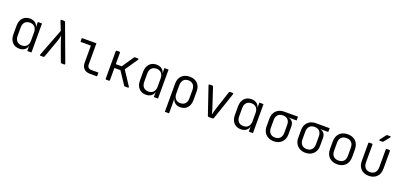

<svg xmlns="http://www.w3.org/2000/svg" viewBox="26 -2013 7147 3421"><g transform="rotate(20 3600.0 -302.5)"><path d="M273 10Q191 10 140.5 -44.5Q90 -99 90 -193V-356Q90 -450 140 -505Q190 -560 273 -560Q332 -560 372.5 -531.5Q413 -503 423 -453H425L424 -550H503V0H424V-97H423Q413 -47 373 -18.5Q333 10 273 10ZM298 -59Q356 -59 390 -95.5Q424 -132 424 -197V-353Q424 -418 390.5 -454.5Q357 -491 298 -491Q238 -491 204 -455Q170 -419 170 -353V-197Q170 -131 204 -95Q238 -59 298 -59Z M677 0Q656 0 663 -21L862 -540L796 -709Q788 -730 810 -730H858Q873 -730 879 -716L1137 -21Q1141 -11 1136.5 -5.5Q1132 0 1123 0H1076Q1060 0 1055 -14L930 -357Q918 -391 910 -420.5Q902 -450 897 -467Q895 -450 889 -420.5Q883 -391 870 -357L747 -14Q742 0 726 0Z M1611 0Q1539 0 1497.5 -40.5Q1456 -81 1456 -150V-478H1259V-550H1535V-150Q1535 -113 1555 -92.5Q1575 -72 1611 -72H1747V0Z M1924 0Q1906 0 1906 -18V-532Q1906 -550 1924 -550H1968Q1986 -550 1986 -532V-319H2099L2247 -538Q2255 -550 2268 -550H2320Q2331 -550 2334.5 -543.5Q2338 -537 2332 -528L2168 -287L2342 -22Q2348 -13 2344.5 -6.5Q2341 0 2331 0H2278Q2263 0 2256 -12L2100 -247H1986V-18Q1986 0 1968 0Z M2673 10Q2591 10 2540.5 -44.5Q2490 -99 2490 -193V-356Q2490 -450 2540 -505Q2590 -560 2673 -560Q2732 -560 2772.5 -531.5Q2813 -503 2823 -453H2825L2824 -550H2903V0H2824V-97H2823Q2813 -47 2773 -18.5Q2733 10 2673 10ZM2698 -59Q2756 -59 2790 -95.5Q2824 -132 2824 -197V-353Q2824 -418 2790.5 -454.5Q2757 -491 2698 -491Q2638 -491 2604 -455Q2570 -419 2570 -353V-197Q2570 -131 2604 -95Q2638 -59 2698 -59Z M3098 180V-357Q3098 -450 3153.5 -505Q3209 -560 3303 -560Q3397 -560 3451.5 -505.5Q3506 -451 3506 -357V-194Q3506 -100 3458 -45Q3410 10 3327 10Q3266 10 3226 -20.5Q3186 -51 3177 -102H3176L3178 15V180ZM3302 -59Q3362 -59 3394.5 -95Q3427 -131 3427 -197V-353Q3427 -418 3394 -454.5Q3361 -491 3302 -491Q3243 -491 3210.5 -454.5Q3178 -418 3178 -353V-197Q3178 -132 3211 -95.5Q3244 -59 3302 -59Z M3864 0Q3848 0 3843 -14L3668 -529Q3665 -539 3669 -544.5Q3673 -550 3683 -550H3731Q3747 -550 3751 -536L3872 -169Q3882 -138 3889.5 -108Q3897 -78 3902 -61Q3906 -78 3913 -108Q3920 -138 3930 -169L4051 -536Q4055 -550 4070 -550H4117Q4127 -550 4131 -544.5Q4135 -539 4132 -529L3957 -14Q3952 0 3936 0Z M4473 10Q4391 10 4340.5 -44.5Q4290 -99 4290 -193V-356Q4290 -450 4340 -505Q4390 -560 4473 -560Q4532 -560 4572.5 -531.5Q4613 -503 4623 -453H4625L4624 -550H4703V0H4624V-97H4623Q4613 -47 4573 -18.5Q4533 10 4473 10ZM4498 -59Q4556 -59 4590 -95.5Q4624 -132 4624 -197V-353Q4624 -418 4590.5 -454.5Q4557 -491 4498 -491Q4438 -491 4404 -455Q4370 -419 4370 -353V-197Q4370 -131 4404 -95Q4438 -59 4498 -59Z M5098 10Q5035 10 4988.5 -16Q4942 -42 4916 -88.5Q4890 -135 4890 -197V-345Q4890 -407 4916 -453Q4942 -499 4988.5 -524.5Q5035 -550 5098 -550H5357V-478H5202V-477Q5250 -470 5277.5 -435Q5305 -400 5305 -345V-197Q5305 -135 5279.5 -88.5Q5254 -42 5207.5 -16Q5161 10 5098 10ZM5098 -60Q5158 -60 5192 -97Q5226 -134 5226 -197V-345Q5226 -409 5194 -444.5Q5162 -480 5098 -480Q5038 -480 5004 -444.5Q4970 -409 4970 -345V-197Q4970 -134 5004 -97Q5038 -60 5098 -60Z M5698 10Q5635 10 5588.5 -16Q5542 -42 5516 -88.5Q5490 -135 5490 -197V-345Q5490 -407 5516 -453Q5542 -499 5588.5 -524.5Q5635 -550 5698 -550H5957V-478H5802V-477Q5850 -470 5877.5 -435Q5905 -400 5905 -345V-197Q5905 -135 5879.5 -88.5Q5854 -42 5807.5 -16Q5761 10 5698 10ZM5698 -60Q5758 -60 5792 -97Q5826 -134 5826 -197V-345Q5826 -409 5794 -444.5Q5762 -480 5698 -480Q5638 -480 5604 -444.5Q5570 -409 5570 -345V-197Q5570 -134 5604 -97Q5638 -60 5698 -60Z M6300 9Q6204 9 6147 -48Q6090 -105 6090 -206V-344Q6090 -445 6146.5 -502Q6203 -559 6300 -559Q6397 -559 6453.5 -502Q6510 -445 6510 -344V-206Q6510 -105 6453 -48Q6396 9 6300 9ZM6300 -62Q6361 -62 6396 -97Q6431 -132 6431 -199V-351Q6431 -418 6396 -453Q6361 -488 6300 -488Q6239 -488 6204 -453Q6169 -418 6169 -351V-199Q6169 -132 6204 -97Q6239 -62 6300 -62Z M6899 10Q6805 10 6750 -46Q6695 -102 6695 -198V-532Q6695 -550 6713 -550H6756Q6774 -550 6774 -532V-198Q6774 -134 6807.5 -97Q6841 -60 6899 -60Q6958 -60 6992 -97Q7026 -134 7026 -198V-532Q7026 -550 7044 -550H7087Q7105 -550 7105 -532V-198Q7105 -102 7049 -46Q6993 10 6899 10ZM6876 -645Q6866 -645 6862 -651Q6858 -657 6865 -667L6947 -774Q6955 -785 6968 -785H7017Q7028 -785 7031 -778.5Q7034 -772 7027 -763L6941 -656Q6933 -645 6920 -645Z"/></g></svg>

Font: Pitagon Sans Mono Light
Style: Regular
Weight: 300
Monospace: yes
Designer: Travis Tran
Foundry: Pitagon
Version: Version 1.001; ttfautohint (v1.8.4.7-5d5b);gftools[0.9.26]